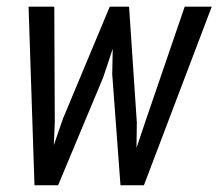

<svg xmlns="http://www.w3.org/2000/svg" viewBox="-20 -548 646 568"><path d="M142.1 -186 139.2 -118.7 166 -196.3 304.7 -528.3H361.8L384.8 -185.5L383.8 -110.4L409.7 -187.5L526.4 -528.3H606.4L405.8 0H336.4L312 -328.6L313.5 -403.8L285.2 -318.8L151.9 0H82L64.5 -528.3H140.6Z"/></svg>

Font: Roboto Mono
Style: Italic
Weight: 400
Designer: Google
Version: Version 2.000985; 2015; ttfautohint (v1.3)